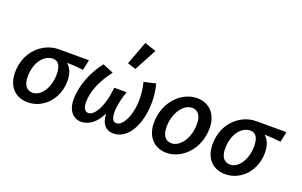

<svg xmlns="http://www.w3.org/2000/svg" viewBox="-92 -1188 2512 1599"><g transform="rotate(20 1164.0 -388.0)"><path d="M216 12C359 12 469 -113 469 -267C469 -331 450 -377 418 -406V-410C466 -409 509 -406 559 -400L578 -492H310C178 -492 34 -381 34 -187C34 -58 112 12 216 12ZM228 -77C179 -77 145 -112 145 -189C145 -317 214 -402 294 -402C345 -402 366 -355 366 -290C366 -168 301 -77 228 -77Z M690 12C757 12 817 -31 861 -118H865C869 -31 910 12 976 12C1100 12 1191 -135 1191 -345C1191 -397 1184 -453 1170 -502L1066 -478C1079 -434 1085 -378 1085 -326C1085 -185 1026 -77 972 -77C940 -77 925 -104 925 -165C925 -217 945 -297 964 -349H854C837 -168 772 -77 723 -77C694 -77 674 -103 674 -155C674 -251 716 -353 799 -462L703 -502C626 -403 569 -270 569 -143C569 -41 622 12 690 12ZM966 -556 1072 -754 970 -788 892 -580Z M1447 12C1581 12 1716 -115 1716 -303C1716 -426 1644 -504 1534 -504C1399 -504 1264 -376 1264 -188C1264 -66 1337 12 1447 12ZM1459 -77C1404 -77 1375 -119 1375 -192C1375 -317 1446 -414 1522 -414C1576 -414 1605 -372 1605 -300C1605 -175 1535 -77 1459 -77Z M1966 12C2109 12 2219 -113 2219 -267C2219 -331 2200 -377 2168 -406V-410C2216 -409 2259 -406 2309 -400L2328 -492H2060C1928 -492 1784 -381 1784 -187C1784 -58 1862 12 1966 12ZM1978 -77C1929 -77 1895 -112 1895 -189C1895 -317 1964 -402 2044 -402C2095 -402 2116 -355 2116 -290C2116 -168 2051 -77 1978 -77Z"/></g></svg>

Font: Source Sans Pro Semibold
Style: Italic
Weight: 600
Italic angle: -11°
Designer: Paul D. Hunt
Foundry: Adobe Systems Incorporated
Version: Version 3.006;hotconv 1.0.111;makeotfexe 2.5.65597